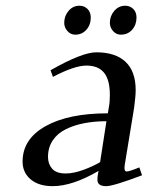

<svg xmlns="http://www.w3.org/2000/svg" viewBox="-20 -637 524 664"><path d="M58.1 -78.1Q58.1 -156.2 137.5 -200.7Q216.8 -245.1 353 -245.1L356.9 -269Q359.9 -283.7 359.9 -309.1Q359.9 -360.8 339.8 -385.5Q319.8 -410.2 278.8 -410.2Q237.3 -410.2 163.1 -371.1L154.8 -394Q263.7 -456.1 313 -456.1Q379.4 -456.1 414.3 -423.1Q449.2 -390.1 449.2 -325.2Q449.2 -304.7 443.8 -264.2L411.1 -64.9Q408.2 -43.9 418 -43.9Q427.2 -43.9 461.9 -58.1L471.2 -30.8Q371.6 6.8 347.2 6.8Q316.9 6.8 316.9 -15.1Q316.9 -25.4 318.8 -35.2L320.8 -45.9Q230.5 6.8 162.1 6.8Q113.8 6.8 85.9 -16.8Q58.1 -40.5 58.1 -78.1ZM146 -94.2Q146 -70.3 160.2 -53.7Q174.3 -37.1 207 -37.1Q234.9 -37.1 268.6 -49.6Q302.2 -62 326.2 -76.2L348.1 -217.8Q306.6 -217.8 271.2 -210.9Q235.8 -204.1 207.3 -189.9Q178.7 -175.8 162.4 -151.4Q146 -127 146 -94.2ZM202.1 -558.1Q202.1 -582 217.3 -599.6Q232.4 -617.2 254.9 -617.2Q271 -617.2 282.5 -606.2Q293.9 -595.2 293.9 -576.2Q293.9 -551.3 278.8 -534.2Q263.7 -517.1 240.2 -517.1Q224.1 -517.1 213.1 -529.8Q202.1 -542.5 202.1 -558.1ZM359.9 -558.1Q359.9 -581.5 375.2 -599.4Q390.6 -617.2 413.1 -617.2Q429.2 -617.2 440.7 -606.2Q452.1 -595.2 452.1 -576.2Q452.1 -551.3 437 -534.2Q421.9 -517.1 397.9 -517.1Q381.8 -517.1 370.8 -529.8Q359.9 -542.5 359.9 -558.1Z"/></svg>

Font: Dehuti Alt
Style: Bold-Italic
Weight: 700
Version: Version 1.2